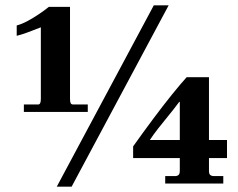

<svg xmlns="http://www.w3.org/2000/svg" viewBox="-20 -692 897 724"><path d="M70 -270V-298H124Q129 -298 131.5 -303Q134 -308 134 -319V-589Q109 -579 84.5 -570Q60 -561 43 -557V-596Q62 -601 83.5 -612.5Q105 -624 126.5 -638.5Q148 -653 164 -666H244V-319Q244 -308 246.5 -303Q249 -298 256 -298H311V-270ZM194 12 560 -672H616L250 12ZM603 0V-28H642Q648 -28 653 -32Q658 -36 658 -48V-96H482V-140Q519 -192 557 -243Q595 -294 628.5 -335.5Q662 -377 684 -401H768V-164H836V-96H768V-48Q768 -36 773 -32Q778 -28 785 -28H822V0ZM545 -164H658V-308H656Q636 -281 615 -255.5Q594 -230 576 -207Q558 -184 545 -164Z"/></svg>

Font: Frank Ruhl Libre ExtraBold
Style: Regular
Weight: 800
Designer: Yanek Iontef
Foundry: Fontef
Version: Version 6.003;gftools[0.9.30]